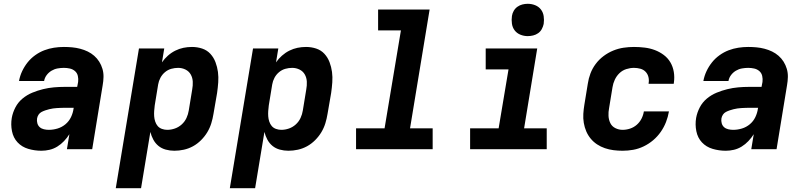

<svg xmlns="http://www.w3.org/2000/svg" viewBox="-20 -785 4240 1010"><path d="M198 8Q162 8 128.5 -2Q95 -12 72.5 -36Q50 -60 43 -95Q36 -130 42 -165Q47 -193 61 -220Q75 -247 98.5 -266.5Q122 -286 150 -297.5Q178 -309 206.5 -316Q235 -323 263.5 -325.5Q292 -328 320 -328H386L391 -354Q393 -370 389.5 -385.5Q386 -401 374.5 -411Q363 -421 347.5 -424.5Q332 -428 316 -428Q300 -428 283 -425Q266 -422 251 -413Q236 -404 225.5 -390Q215 -376 212 -359H80Q85 -386 96.5 -410.5Q108 -435 125 -456.5Q142 -478 165 -494.5Q188 -511 213 -520.5Q238 -530 264 -534Q290 -538 316 -538Q338 -538 359.5 -536Q381 -534 402 -528.5Q423 -523 441.5 -514Q460 -505 475.5 -491.5Q491 -478 502 -460.5Q513 -443 519 -422.5Q525 -402 524.5 -380Q524 -358 520 -336L465 0H332L345 -79Q333 -60 317 -43Q301 -26 281.5 -14Q262 -2 240.5 3Q219 8 198 8ZM237 -102Q260 -102 283 -109Q306 -116 324.5 -131.5Q343 -147 353.5 -169Q364 -191 367 -214L368 -218H320Q310 -218 299.5 -217.5Q289 -217 279 -216.5Q269 -216 259 -214.5Q249 -213 239 -210.5Q229 -208 218.5 -204.5Q208 -201 198.5 -196Q189 -191 183 -182Q177 -173 175 -162Q173 -149 176.5 -136.5Q180 -124 189 -116Q198 -108 211 -105Q224 -102 237 -102Z M589 205 711 -530H844L832 -457Q845 -476 863 -492Q881 -508 902 -518.5Q923 -529 945 -533.5Q967 -538 990 -538Q1018 -538 1043.5 -529.5Q1069 -521 1086.5 -502Q1104 -483 1113.5 -458Q1123 -433 1126.5 -406.5Q1130 -380 1128 -352Q1126 -324 1122 -296L1103 -186Q1099 -161 1091.5 -136.5Q1084 -112 1070.5 -89.5Q1057 -67 1037.5 -47.5Q1018 -28 995 -15.5Q972 -3 947 2.5Q922 8 897 8Q874 8 852 2Q830 -4 813.5 -17.5Q797 -31 786.5 -50.5Q776 -70 771 -91L722 205ZM860 -102Q880 -102 900 -109Q920 -116 936 -130.5Q952 -145 961 -164.5Q970 -184 973 -204L991 -314Q995 -335 994 -355.5Q993 -376 983.5 -393Q974 -410 956 -419Q938 -428 917 -428Q899 -428 881 -423Q863 -418 848 -405.5Q833 -393 824 -376Q815 -359 812 -341L794 -231Q792 -216 791 -201.5Q790 -187 791 -173Q792 -159 796.5 -145.5Q801 -132 809.5 -122Q818 -112 831.5 -107Q845 -102 860 -102Z M1189 205 1311 -530H1444L1432 -457Q1445 -476 1463 -492Q1481 -508 1502 -518.5Q1523 -529 1545 -533.5Q1567 -538 1590 -538Q1618 -538 1643.5 -529.5Q1669 -521 1686.5 -502Q1704 -483 1713.5 -458Q1723 -433 1726.5 -406.5Q1730 -380 1728 -352Q1726 -324 1722 -296L1703 -186Q1699 -161 1691.5 -136.5Q1684 -112 1670.5 -89.5Q1657 -67 1637.5 -47.5Q1618 -28 1595 -15.5Q1572 -3 1547 2.5Q1522 8 1497 8Q1474 8 1452 2Q1430 -4 1413.5 -17.5Q1397 -31 1386.5 -50.5Q1376 -70 1371 -91L1322 205ZM1460 -102Q1480 -102 1500 -109Q1520 -116 1536 -130.5Q1552 -145 1561 -164.5Q1570 -184 1573 -204L1591 -314Q1595 -335 1594 -355.5Q1593 -376 1583.5 -393Q1574 -410 1556 -419Q1538 -428 1517 -428Q1499 -428 1481 -423Q1463 -418 1448 -405.5Q1433 -393 1424 -376Q1415 -359 1412 -341L1394 -231Q1392 -216 1391 -201.5Q1390 -187 1391 -173Q1392 -159 1396.5 -145.5Q1401 -132 1409.5 -122Q1418 -112 1431.5 -107Q1445 -102 1460 -102Z M1853 0V-110H2003L2089 -625H1969V-735H2240L2137 -110H2256V0Z M2453 0V-110H2603L2655 -420H2535V-530H2806L2737 -110H2856V0ZM2756 -595Q2736 -595 2717.5 -602.5Q2699 -610 2687.5 -625Q2676 -640 2673 -660Q2670 -680 2673 -701Q2675 -715 2682.5 -728Q2690 -741 2702 -749.5Q2714 -758 2728 -761.5Q2742 -765 2756 -765Q2777 -765 2795.5 -757.5Q2814 -750 2825.5 -735Q2837 -720 2840 -700Q2843 -680 2840 -659Q2837 -645 2830 -632Q2823 -619 2811 -610.5Q2799 -602 2784.5 -598.5Q2770 -595 2756 -595Z M3255 8Q3231 8 3207.5 5Q3184 2 3162 -5.5Q3140 -13 3121 -25.5Q3102 -38 3087.5 -55.5Q3073 -73 3064 -94Q3055 -115 3051 -138.5Q3047 -162 3048.5 -186Q3050 -210 3054 -234L3072 -344Q3076 -372 3086 -398.5Q3096 -425 3113.5 -448.5Q3131 -472 3155 -490Q3179 -508 3206 -519Q3233 -530 3260.5 -534Q3288 -538 3315 -538Q3344 -538 3372 -534.5Q3400 -531 3425 -521.5Q3450 -512 3471.5 -496Q3493 -480 3506.5 -457Q3520 -434 3524.5 -406.5Q3529 -379 3525 -351Q3525 -349 3524.5 -347.5Q3524 -346 3524 -344H3392Q3392 -345 3392 -345.5Q3392 -346 3392 -347Q3395 -364 3391 -380Q3387 -396 3376 -407.5Q3365 -419 3348.5 -423.5Q3332 -428 3315 -428Q3295 -428 3274.5 -421.5Q3254 -415 3238.5 -400Q3223 -385 3214 -365.5Q3205 -346 3202 -326L3184 -216Q3180 -196 3181 -175.5Q3182 -155 3190.5 -137.5Q3199 -120 3217 -111Q3235 -102 3255 -102Q3275 -102 3294.5 -108.5Q3314 -115 3329.5 -128.5Q3345 -142 3354.5 -160.5Q3364 -179 3367 -199H3499Q3494 -170 3483.5 -143Q3473 -116 3456 -91.5Q3439 -67 3416 -47.5Q3393 -28 3366 -15Q3339 -2 3311 3Q3283 8 3255 8Z M3798 8Q3762 8 3728.5 -2Q3695 -12 3672.5 -36Q3650 -60 3643 -95Q3636 -130 3642 -165Q3647 -193 3661 -220Q3675 -247 3698.5 -266.5Q3722 -286 3750 -297.5Q3778 -309 3806.5 -316Q3835 -323 3863.5 -325.5Q3892 -328 3920 -328H3986L3991 -354Q3993 -370 3989.5 -385.5Q3986 -401 3974.5 -411Q3963 -421 3947.5 -424.5Q3932 -428 3916 -428Q3900 -428 3883 -425Q3866 -422 3851 -413Q3836 -404 3825.5 -390Q3815 -376 3812 -359H3680Q3685 -386 3696.5 -410.5Q3708 -435 3725 -456.5Q3742 -478 3765 -494.5Q3788 -511 3813 -520.5Q3838 -530 3864 -534Q3890 -538 3916 -538Q3938 -538 3959.5 -536Q3981 -534 4002 -528.5Q4023 -523 4041.5 -514Q4060 -505 4075.5 -491.5Q4091 -478 4102 -460.5Q4113 -443 4119 -422.5Q4125 -402 4124.5 -380Q4124 -358 4120 -336L4065 0H3932L3945 -79Q3933 -60 3917 -43Q3901 -26 3881.5 -14Q3862 -2 3840.5 3Q3819 8 3798 8ZM3837 -102Q3860 -102 3883 -109Q3906 -116 3924.5 -131.5Q3943 -147 3953.5 -169Q3964 -191 3967 -214L3968 -218H3920Q3910 -218 3899.5 -217.5Q3889 -217 3879 -216.5Q3869 -216 3859 -214.5Q3849 -213 3839 -210.5Q3829 -208 3818.5 -204.5Q3808 -201 3798.5 -196Q3789 -191 3783 -182Q3777 -173 3775 -162Q3773 -149 3776.5 -136.5Q3780 -124 3789 -116Q3798 -108 3811 -105Q3824 -102 3837 -102Z"/></svg>

Font: Iosevka Curly XBdExObl
Style: Regular
Weight: 800
Width: 7
Italic angle: -9°
Monospace: yes
Designer: Belleve Invis
Foundry: Belleve Invis
Version: Version 11.1.0; ttfautohint (v1.8.3)